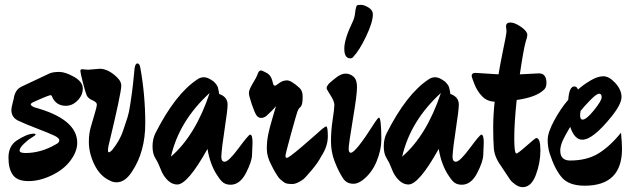

<svg xmlns="http://www.w3.org/2000/svg" viewBox="-20 -747 2609 793"><path d="M252 -310Q211 -310 195 -348Q193 -354 188.5 -354Q184 -354 155.5 -342Q127 -330 117 -325Q107 -320 107 -315.5Q107 -311 121 -304Q299 -256 299 -157Q299 -122 271.5 -84.5Q244 -47 194 -23Q144 1 98 1Q52 1 33.5 -24Q15 -49 15 -96Q15 -143 48 -166Q92 -195 120 -195Q127 -195 127 -191.5Q127 -188 111.5 -179Q96 -170 78.5 -153Q61 -136 61 -125.5Q61 -115 85 -115Q149 -115 211 -151Q225 -158 225 -167.5Q225 -177 204 -187Q183 -197 133.5 -216Q84 -235 55.5 -248.5Q27 -262 27 -293Q27 -302 31.5 -318.5Q36 -335 37 -341Q42 -376 68.5 -389Q95 -402 183 -443Q198 -450 224 -450Q250 -450 286 -429.5Q322 -409 322 -381.5Q322 -354 300.5 -332Q279 -310 252 -310Z M344 -459 392 -463Q426 -463 462 -429Q481 -411 481 -394Q481 -363 428 -144Q426 -134 426 -126Q426 -118 430 -118Q434 -118 443 -127Q475 -167 488 -206Q501 -245 507 -263.5Q513 -282 518 -316Q523 -350 525 -364Q528 -383 536 -466Q539 -485 547.5 -485Q556 -485 559 -470Q580 -356 580 -238Q580 -120 525 -38Q497 6 461 6Q446 6 432 -2Q393 -20 370 -67Q347 -114 347 -161Q347 -194 354.5 -220.5Q362 -247 369 -270Q380 -306 380 -315.5Q380 -325 361.5 -333Q343 -341 337.5 -354.5Q332 -368 322 -407.5Q312 -447 312 -454Q312 -461 319 -461Z M837 -132Q755 15 712 15Q681 15 656 -23Q649 -33 641 -54.5Q633 -76 621.5 -94Q610 -112 610 -142.5Q610 -173 622 -197Q704 -359 795 -419Q807 -428 823 -428Q839 -428 863 -410Q877 -396 880 -386Q885 -364 885 -359Q920 -347 920 -315Q920 -293 908 -215.5Q896 -138 894 -100Q894 -79 908 -79Q924 -79 965.5 -135Q1007 -191 1013 -191Q1023 -191 1023 -158L1021 -109Q1021 -81 996 -32.5Q971 16 932 16Q908 16 894 0Q889 -5 879 -20Q848 -65 837 -132ZM846 -363Q720 -248 686 -100Q787 -187 846 -363Z M1327 -225Q1334 -225 1334 -183.5Q1334 -142 1306 -100Q1294 -76 1267.5 -44.5Q1241 -13 1232 -6Q1205 13 1188.5 13Q1172 13 1164 11Q1156 9 1148.5 2.5Q1141 -4 1136.5 -7.5Q1132 -11 1125.5 -21.5Q1119 -32 1117 -35Q1115 -38 1108 -51Q1101 -64 1101 -65Q1082 -100 1082 -131.5Q1082 -163 1087.5 -190.5Q1093 -218 1105 -258Q1117 -298 1120 -309Q1105 -290 1080 -268Q1070 -260 1058.5 -260Q1047 -260 1039.5 -270.5Q1032 -281 1020 -316Q1008 -351 1008 -363.5Q1008 -376 1024 -402.5Q1040 -429 1043 -438Q1048 -456 1058 -456Q1063 -456 1082 -445.5Q1101 -435 1107 -405Q1109 -393 1116 -393Q1119 -393 1133.5 -404Q1148 -415 1165.5 -415Q1183 -415 1218 -383Q1230 -371 1230 -349Q1230 -327 1227.5 -318Q1225 -309 1222 -306Q1213 -299 1208.5 -286.5Q1204 -274 1181.5 -192.5Q1159 -111 1159 -103Q1159 -95 1165 -95Q1173 -95 1229 -143Q1285 -191 1310 -214Q1325 -225 1327 -225Z M1520 -688Q1520 -655 1492 -596.5Q1464 -538 1439 -512Q1435 -506 1427 -506Q1402 -506 1402 -546Q1402 -586 1437 -658Q1444 -673 1446 -689Q1448 -705 1448.5 -707.5Q1449 -710 1449.5 -711.5Q1450 -713 1450.5 -715.5Q1451 -718 1451.5 -719.5Q1452 -721 1453 -722.5Q1454 -724 1455 -725Q1458 -727 1471 -727Q1484 -727 1502 -716Q1520 -705 1520 -688ZM1530 -244Q1541 -261 1545.5 -261Q1550 -261 1552.5 -236Q1555 -211 1555 -169.5Q1555 -128 1535.5 -80.5Q1516 -33 1479 -4Q1458 12 1440.5 12Q1423 12 1411.5 4.5Q1400 -3 1391 -20Q1376 -44 1361.5 -82Q1347 -120 1347 -164Q1347 -208 1354 -253Q1361 -298 1361 -313.5Q1361 -329 1345 -353.5Q1329 -378 1329 -383Q1329 -388 1332.5 -393.5Q1336 -399 1341.5 -404.5Q1347 -410 1352.5 -414Q1358 -418 1365 -424Q1388 -443 1407 -443Q1426 -443 1440.5 -430Q1455 -417 1454.5 -385Q1454 -353 1439 -264Q1420 -150 1420 -133Q1420 -116 1429 -116Q1449 -116 1530 -244Z M1792 -132Q1710 15 1667 15Q1636 15 1611 -23Q1604 -33 1596 -54.5Q1588 -76 1576.5 -94Q1565 -112 1565 -142.5Q1565 -173 1577 -197Q1659 -359 1750 -419Q1762 -428 1778 -428Q1794 -428 1818 -410Q1832 -396 1835 -386Q1840 -364 1840 -359Q1875 -347 1875 -315Q1875 -293 1863 -215.5Q1851 -138 1849 -100Q1849 -79 1863 -79Q1879 -79 1920.5 -135Q1962 -191 1968 -191Q1978 -191 1978 -158L1976 -109Q1976 -81 1951 -32.5Q1926 16 1887 16Q1863 16 1849 0Q1844 -5 1834 -20Q1803 -65 1792 -132ZM1801 -363Q1675 -248 1641 -100Q1742 -187 1801 -363Z M2127 -440 2206 -444Q2237 -444 2237 -404Q2237 -384 2224 -374Q2192 -345 2114 -334Q2104 -239 2104 -176Q2104 -113 2113 -113Q2119 -113 2155 -145Q2191 -177 2195 -177Q2212 -177 2212 -125.5Q2212 -74 2193 -24Q2174 26 2139 26Q2124 26 2109 15.5Q2094 5 2086.5 -5.5Q2079 -16 2065.5 -37Q2052 -58 2049 -62Q2022 -99 2019.5 -135.5Q2017 -172 2017 -221Q2017 -270 2023 -327Q1992 -328 1971.5 -349Q1951 -370 1939.5 -399.5Q1928 -429 1928 -433Q1928 -446 1943 -446L2039 -440Q2044 -471 2055 -526Q2072 -606 2072 -619L2070 -638Q2070 -654 2088 -654Q2106 -654 2132 -636Q2158 -618 2158 -602Q2158 -595 2151 -574Q2142 -542 2127 -440Z M2549 -132Q2549 20 2395 20Q2331 20 2301.5 -13Q2272 -46 2250 -114Q2242 -140 2242 -169.5Q2242 -199 2268.5 -248.5Q2295 -298 2327 -335Q2331 -390 2352 -390Q2363 -390 2367 -377Q2388 -396 2418 -414Q2448 -432 2472 -432Q2496 -432 2521.5 -404Q2547 -376 2547 -346.5Q2547 -317 2506 -266Q2429 -170 2385 -170Q2353 -170 2335 -223Q2334 -221 2325.5 -206.5Q2317 -192 2313.5 -185Q2310 -178 2304 -166Q2294 -143 2294 -125Q2294 -84 2335 -84Q2403 -84 2450.5 -112.5Q2498 -141 2545 -199Q2549 -155 2549 -132ZM2378 -289Q2376 -277 2376 -271Q2376 -253 2386 -253Q2402 -253 2433.5 -292Q2465 -331 2465 -345.5Q2465 -360 2454.5 -360Q2444 -360 2418.5 -334Q2393 -308 2378 -289Z"/></svg>

Font: Devonshire
Style: Regular
Weight: 400
Designer: Astigmatic (AOETI)
Foundry: Astigmatic (AOETI)
Version: Version 1.001